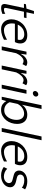

<svg xmlns="http://www.w3.org/2000/svg" viewBox="1368 -2148 792 3568"><g transform="rotate(90 1764.0 -364.0)"><path d="M128 -413H51L59 -450L140 -460L185 -599H238L208 -460H316L306 -413H198L130 -94Q127 -79 127 -68Q127 -52 134.5 -47Q142 -42 158 -42Q181 -42 201 -49Q221 -56 236 -66L239 -13Q221 -5 191.5 3Q162 11 129 11Q84 11 69 -6.5Q54 -24 54 -49Q54 -59 56 -70Q58 -81 60 -92Z M635 -475Q710 -475 749 -440.5Q788 -406 788 -343Q788 -314 779 -285.5Q770 -257 761 -245H421Q415 -216 415 -188Q415 -158 422.5 -131.5Q430 -105 445.5 -85Q461 -65 485.5 -53Q510 -41 543 -41Q567 -41 591.5 -46.5Q616 -52 638.5 -60.5Q661 -69 681.5 -79Q702 -89 718 -99V-42Q703 -34 682 -24.5Q661 -15 636 -7Q611 1 582.5 6.5Q554 12 524 12Q477 12 442.5 -3.5Q408 -19 385 -45Q362 -71 350.5 -106Q339 -141 339 -180Q339 -236 360 -289Q381 -342 420 -383.5Q459 -425 513.5 -450Q568 -475 635 -475ZM620 -419Q551 -419 506 -384Q461 -349 438 -298H715Q717 -303 719.5 -309.5Q722 -316 722 -334Q722 -376 692 -397.5Q662 -419 620 -419Z M1172 -386Q1158 -395 1143 -400.5Q1128 -406 1113 -406Q1093 -406 1072.5 -395Q1052 -384 1033 -365Q1014 -346 997.5 -321Q981 -296 969 -269L912 0H842L940 -460H995L981 -359H985Q997 -382 1013 -403Q1029 -424 1049 -440Q1069 -456 1092 -465.5Q1115 -475 1142 -475Q1161 -475 1180.5 -468.5Q1200 -462 1207 -452Z M1528 -386Q1514 -395 1499 -400.5Q1484 -406 1469 -406Q1449 -406 1428.5 -395Q1408 -384 1389 -365Q1370 -346 1353.5 -321Q1337 -296 1325 -269L1268 0H1198L1296 -460H1351L1337 -359H1341Q1353 -382 1369 -403Q1385 -424 1405 -440Q1425 -456 1448 -465.5Q1471 -475 1498 -475Q1517 -475 1536.5 -468.5Q1556 -462 1563 -452Z M1624 0H1554L1652 -460H1722ZM1671 -619Q1671 -631 1676.5 -642Q1682 -653 1690.5 -661.5Q1699 -670 1710.5 -675Q1722 -680 1734 -680Q1752 -680 1763.5 -666.5Q1775 -653 1775 -636Q1775 -612 1755 -595Q1735 -578 1712 -578Q1694 -578 1682.5 -590Q1671 -602 1671 -619Z M2022 12Q1958 12 1918.5 -16.5Q1879 -45 1862 -82H1858L1833 0H1778L1935 -740H2005L1927 -374Q1950 -417 2000 -446Q2050 -475 2115 -475Q2158 -475 2190 -460Q2222 -445 2242.5 -419.5Q2263 -394 2273 -359.5Q2283 -325 2283 -286Q2283 -232 2265.5 -178.5Q2248 -125 2214.5 -83Q2181 -41 2132.5 -14.5Q2084 12 2022 12ZM2027 -47Q2076 -47 2110 -69.5Q2144 -92 2166 -126.5Q2188 -161 2198 -200.5Q2208 -240 2208 -275Q2208 -338 2178.5 -377Q2149 -416 2092 -416Q2039 -416 1990 -384Q1941 -352 1911 -295L1879 -148Q1898 -100 1938.5 -73.5Q1979 -47 2027 -47Z M2429 0H2359L2516 -740H2586Z M2898 -475Q2973 -475 3012 -440.5Q3051 -406 3051 -343Q3051 -314 3042 -285.5Q3033 -257 3024 -245H2684Q2678 -216 2678 -188Q2678 -158 2685.5 -131.5Q2693 -105 2708.5 -85Q2724 -65 2748.5 -53Q2773 -41 2806 -41Q2830 -41 2854.5 -46.5Q2879 -52 2901.5 -60.5Q2924 -69 2944.5 -79Q2965 -89 2981 -99V-42Q2966 -34 2945 -24.5Q2924 -15 2899 -7Q2874 1 2845.5 6.5Q2817 12 2787 12Q2740 12 2705.5 -3.5Q2671 -19 2648 -45Q2625 -71 2613.5 -106Q2602 -141 2602 -180Q2602 -236 2623 -289Q2644 -342 2683 -383.5Q2722 -425 2776.5 -450Q2831 -475 2898 -475ZM2883 -419Q2814 -419 2769 -384Q2724 -349 2701 -298H2978Q2980 -303 2982.5 -309.5Q2985 -316 2985 -334Q2985 -376 2955 -397.5Q2925 -419 2883 -419Z M3331 -419Q3274 -419 3249 -397Q3224 -375 3224 -342Q3224 -325 3237 -307Q3250 -289 3286 -281L3354 -265Q3386 -257 3406.5 -245Q3427 -233 3439 -218.5Q3451 -204 3455.5 -188Q3460 -172 3460 -158Q3460 -124 3444 -93Q3428 -62 3399.5 -39Q3371 -16 3331 -2Q3291 12 3243 12Q3190 12 3148.5 -3.5Q3107 -19 3084 -38L3116 -103Q3145 -70 3185.5 -55Q3226 -40 3261 -40Q3288 -40 3310.5 -48Q3333 -56 3349 -69.5Q3365 -83 3374 -100Q3383 -117 3383 -136Q3383 -152 3372 -171Q3361 -190 3327 -199L3236 -223Q3186 -236 3167.5 -263Q3149 -290 3149 -319Q3149 -353 3164 -381.5Q3179 -410 3205.5 -431Q3232 -452 3268.5 -463.5Q3305 -475 3348 -475Q3367 -475 3388.5 -472.5Q3410 -470 3430 -464.5Q3450 -459 3468 -451.5Q3486 -444 3499 -434L3467 -374Q3450 -391 3414 -405Q3378 -419 3331 -419Z"/></g></svg>

Font: Quattrocento Sans
Style: Italic
Weight: 400
Designer: Pablo Impallari
Foundry: Pablo Impallari, Igino Marini, Brenda Gallo
Version: Version 2.000